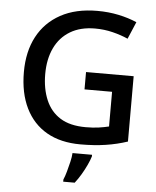

<svg xmlns="http://www.w3.org/2000/svg" viewBox="-61 -776 854 1048"><g transform="rotate(5 365.5 -251.5)"><path d="M397 -386H658V-28Q601 -9 539 0.5Q477 10 401 10Q292 10 216 -33.5Q140 -77 99.5 -159.5Q59 -242 59 -357Q59 -469 102.5 -551Q146 -633 229 -678.5Q312 -724 430 -724Q491 -724 546 -712.5Q601 -701 647 -681L607 -587Q569 -604 522.5 -615.5Q476 -627 426 -627Q346 -627 290 -593.5Q234 -560 205 -499Q176 -438 176 -356Q176 -276 202 -214.5Q228 -153 281.5 -119.5Q335 -86 421 -86Q462 -86 493 -90.5Q524 -95 548 -101V-291H397ZM469 70Q463 90 450.5 117Q438 144 422 171Q406 198 388 221H325V209Q333 191 340.5 164Q348 137 354.5 109.5Q361 82 362 61H469Z"/></g></svg>

Font: Noto Sans Oriya Medium
Style: Regular
Weight: 500
Version: Version 2.003